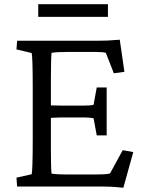

<svg xmlns="http://www.w3.org/2000/svg" viewBox="-20 -883 688 909"><path d="M564 6 611 -163 561 -172 501 -62C490 -58 467 -57 417 -57H293C266 -57 244 -58 224 -61C222 -73 221 -130 221 -171V-325C242 -326 260 -327 276 -327H371C396 -327 415 -325 423 -323L438 -242H485V-469H438L423 -387C415 -384 396 -383 371 -383H276C260 -383 242 -384 221 -384V-502C221 -553 222 -624 224 -633C245 -636 264 -637 295 -637H437C455 -637 470 -636 481 -633L519 -536L569 -543L547 -695C500 -691 472 -690 442 -690H61L58 -649L130 -632C133 -623 135 -566 135 -460V-229C135 -124 133 -69 130 -58L58 -42L61 0H464C491 0 517 1 564 6ZM161 -803H491V-863H161Z"/></svg>

Font: TPK Tissa Web Quiz
Style: Regular
Weight: 400
Designer: Jacques Le Bailly, Suppakit Chalermlarp | Katatrad Co.,Ltd.
Foundry: Jacques Le Bailly, Cadson Demak Co.,Ltd.
Version: Version 5.000;Glyphs 3.1.2 (3151)